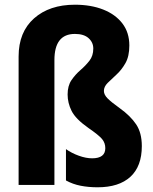

<svg xmlns="http://www.w3.org/2000/svg" viewBox="-20 -785 650 815"><path d="M529 -592Q529 -546 512.5 -517Q496 -488 474.5 -468.5Q453 -449 437 -433Q421 -417 421 -399Q421 -383 437 -367Q453 -351 488 -326Q534 -293 558 -257Q582 -221 582 -165Q582 -79 533.5 -34.5Q485 10 394 10Q356 10 322.5 3.5Q289 -3 260 -19V-152Q284 -135 314.5 -124Q345 -113 371 -113Q427 -113 427 -156Q427 -178 413.5 -194.5Q400 -211 355 -242Q301 -280 284 -314Q267 -348 267 -384Q267 -421 283.5 -445Q300 -469 321.5 -487.5Q343 -506 359.5 -527Q376 -548 376 -579Q376 -605 356 -623Q336 -641 298 -641Q211 -641 211 -530V0H59V-545Q59 -649 124.5 -707Q190 -765 298 -765Q366 -765 418 -744.5Q470 -724 499.5 -685.5Q529 -647 529 -592Z"/></svg>

Font: Noto Sans Arabic UI Cn XBd
Style: Regular
Weight: 800
Width: 3
Designer: Monotype Design Team, Nadine Chahine and Nizar Qandah
Foundry: Monotype Imaging Inc.
Version: Version 2.010; ttfautohint (v1.8.4.7-5d5b)